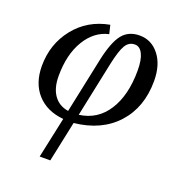

<svg xmlns="http://www.w3.org/2000/svg" viewBox="-140 -663 953 1020"><g transform="rotate(20 337.0 -153.0)"><path d="M321.8 -352.1Q344.7 -458.5 379.6 -502.2Q414.6 -545.9 477.1 -545.9Q544.4 -545.9 587.6 -490.7Q630.9 -435.5 630.9 -344.2Q630.9 -195.3 544.4 -100.1Q458 -4.9 305.2 11.2L256.8 240.2H196.8L246.1 9.8Q150.9 1 96.9 -59.1Q43 -119.1 43 -216.8Q43 -339.8 115.7 -431.6Q188.5 -523.4 310.1 -545.9L321.8 -497.1Q241.7 -479 193.4 -398.7Q145 -318.4 145 -196.8Q145 -128.9 173.8 -88.1Q202.6 -47.4 255.9 -39.1ZM315.9 -39.1Q418.5 -52.7 474.1 -140.1Q529.8 -227.5 529.8 -367.2Q529.8 -427.2 513.7 -459.7Q497.6 -492.2 469.2 -492.2Q435.5 -492.2 416.7 -460.7Q397.9 -429.2 380.9 -349.1Z"/></g></svg>

Font: Droid Serif
Style: Italic
Weight: 400
Italic angle: -12°
Designer: Monotype Design team
Foundry: Monotype Imaging Inc.
Version: Version 1.03